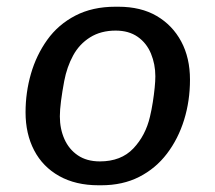

<svg xmlns="http://www.w3.org/2000/svg" viewBox="-20 -541 640 571"><path d="M273 10Q205 10 156 -17.5Q107 -45 81.5 -94Q56 -143 56 -207Q56 -266 72 -321.5Q88 -377 120.5 -422.5Q153 -468 204 -494.5Q255 -521 323 -521H332Q399 -521 446 -493.5Q493 -466 519 -417.5Q545 -369 545 -304Q545 -241 527.5 -184.5Q510 -128 476.5 -84Q443 -40 394 -15Q345 10 281 10ZM277 -61Q340 -61 376.5 -99.5Q413 -138 426 -194Q431 -215 434.5 -237.5Q438 -260 440 -280Q442 -300 442 -314Q442 -350 429 -381.5Q416 -413 389.5 -431.5Q363 -450 324 -450Q280 -450 248 -430Q216 -410 197.5 -376Q179 -342 171 -300Q165 -268 161.5 -241Q158 -214 158 -195Q158 -158 171.5 -127.5Q185 -97 211.5 -79Q238 -61 277 -61Z"/></svg>

Font: Chivo Mono
Style: Italic
Weight: 400
Italic angle: -8.05°
Monospace: yes
Version: Version 1.008